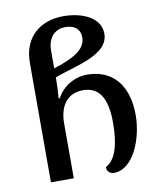

<svg xmlns="http://www.w3.org/2000/svg" viewBox="-86 -841 769 918"><g transform="rotate(-10 298.0 -382.0)"><path d="M393 8C488 8 543 -134 543 -246C543 -396 467 -477 347 -477C282 -477 226 -439 200 -389H194C197 -426 198 -453 198 -473V-490C306 -530 463 -553 463 -656C463 -735 374 -772 283 -772C175 -772 88 -708 88 -580V0H199V-266C199 -354 241 -407 315 -407C387 -407 430 -358 430 -229C430 -120 407 -49 359 -26C359 -7 372 8 393 8ZM198 -534V-618C198 -693 242 -719 285 -719C327 -719 356 -698 356 -656C356 -594 284 -561 198 -534Z"/></g></svg>

Font: Noto Serif Georgian Medium
Style: Regular
Weight: 500
Designer: Monotype Design Team, Akaki Razmadze
Foundry: Google LLC
Version: Version 2.003